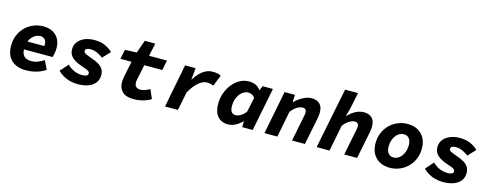

<svg xmlns="http://www.w3.org/2000/svg" viewBox="-24 -1409 5449 2132"><g transform="rotate(15 2700.0 -343.0)"><path d="M267 12Q203 12 152.5 -11.5Q102 -35 72.5 -84Q43 -133 43 -210Q43 -278 66.5 -333Q90 -388 130.5 -427.5Q171 -467 223.5 -488.5Q276 -510 333 -510Q431 -510 484.5 -455.5Q538 -401 538 -314Q538 -282 531.5 -251Q525 -220 521 -207H154L170 -301H437L396 -279Q398 -288 400 -297.5Q402 -307 402 -317Q402 -356 382 -376.5Q362 -397 329 -397Q308 -397 283.5 -386Q259 -375 238.5 -353Q218 -331 205 -297Q192 -263 192 -216Q192 -172 206.5 -147Q221 -122 246.5 -112Q272 -102 301 -102Q343 -102 378 -116Q413 -130 447 -152L495 -53Q451 -22 392.5 -5Q334 12 267 12Z M865 12Q818 12 775.5 0.5Q733 -11 698 -31.5Q663 -52 635 -80L716 -172Q756 -133 800.5 -115.5Q845 -98 889 -98Q921 -98 938.5 -107Q956 -116 956 -133Q956 -146 947.5 -155Q939 -164 919 -172.5Q899 -181 864 -192Q789 -216 748 -252.5Q707 -289 707 -346Q707 -400 737.5 -436.5Q768 -473 816.5 -491.5Q865 -510 922 -510Q996 -510 1047 -486.5Q1098 -463 1133 -428L1052 -342Q1022 -366 984 -383Q946 -400 905 -400Q879 -400 863 -391.5Q847 -383 847 -365Q847 -347 869 -335.5Q891 -324 948 -304Q992 -289 1025 -269.5Q1058 -250 1076.5 -222Q1095 -194 1095 -153Q1095 -97 1064.5 -60Q1034 -23 982 -5.5Q930 12 865 12Z M1510 12Q1419 12 1378 -29.5Q1337 -71 1337 -140Q1337 -155 1339.5 -170Q1342 -185 1345 -205L1381 -383H1253L1276 -492L1411 -498L1463 -646H1584L1552 -498H1758L1735 -383H1528L1492 -212Q1489 -199 1488.5 -191Q1488 -183 1488 -175Q1488 -139 1507 -124Q1526 -109 1555 -109Q1585 -109 1613 -120.5Q1641 -132 1662 -145L1707 -41Q1674 -19 1621 -3.5Q1568 12 1510 12Z M1869 0 1966 -499 2087 -498 2074 -367H2078Q2104 -411 2137 -443.5Q2170 -476 2206.5 -493Q2243 -510 2280 -510Q2313 -510 2339 -504.5Q2365 -499 2378 -489L2326 -361Q2310 -370 2291 -374Q2272 -378 2251 -378Q2203 -378 2153 -334Q2103 -290 2060 -213L2017 0Z M2593 12Q2519 12 2475 -38Q2431 -88 2431 -181Q2431 -249 2453 -309Q2475 -369 2512.5 -414Q2550 -459 2597.5 -484.5Q2645 -510 2698 -510Q2746 -510 2780.5 -493Q2815 -476 2832 -446H2836L2857 -498H2976L2877 0H2756L2757 -67H2753Q2719 -30 2676.5 -9Q2634 12 2593 12ZM2649 -109Q2675 -109 2706.5 -126.5Q2738 -144 2765 -182L2800 -346Q2788 -369 2765.5 -379Q2743 -389 2725 -389Q2697 -389 2672 -375Q2647 -361 2627.5 -335.5Q2608 -310 2596.5 -275.5Q2585 -241 2585 -200Q2585 -152 2602.5 -130.5Q2620 -109 2649 -109Z M3012 0 3110 -498H3229L3225 -415H3229Q3253 -439 3284.5 -460.5Q3316 -482 3350 -496Q3384 -510 3418 -510Q3480 -510 3513.5 -477.5Q3547 -445 3547 -381Q3547 -365 3545 -346Q3543 -327 3539 -308L3477 0H3329L3387 -290Q3390 -305 3392 -316.5Q3394 -328 3394 -338Q3394 -361 3382.5 -372.5Q3371 -384 3348 -384Q3320 -384 3285.5 -363Q3251 -342 3219 -300L3160 0Z M3612 0 3752 -698H3901L3860 -503L3836 -419H3840Q3864 -445 3893 -465.5Q3922 -486 3954 -498Q3986 -510 4018 -510Q4080 -510 4113.5 -477.5Q4147 -445 4147 -381Q4147 -365 4145 -346Q4143 -327 4139 -308L4077 0H3929L3987 -290Q3990 -305 3992 -316.5Q3994 -328 3994 -338Q3994 -361 3982.5 -372.5Q3971 -384 3948 -384Q3920 -384 3885.5 -363Q3851 -342 3819 -300L3760 0Z M4455 12Q4386 12 4336 -15.5Q4286 -43 4259 -93Q4232 -143 4232 -210Q4232 -278 4256 -333.5Q4280 -389 4321 -428.5Q4362 -468 4414.5 -489Q4467 -510 4523 -510Q4592 -510 4641.5 -482.5Q4691 -455 4718 -405Q4745 -355 4745 -288Q4745 -220 4721.5 -165Q4698 -110 4657 -70Q4616 -30 4563.5 -9Q4511 12 4455 12ZM4466 -109Q4491 -109 4514 -121.5Q4537 -134 4555 -157Q4573 -180 4584 -212.5Q4595 -245 4595 -283Q4595 -335 4572.5 -362Q4550 -389 4511 -389Q4487 -389 4463.5 -376.5Q4440 -364 4422 -341Q4404 -318 4393 -286Q4382 -254 4382 -215Q4382 -163 4405 -136Q4428 -109 4466 -109Z M5065 12Q5018 12 4975.5 0.5Q4933 -11 4898 -31.5Q4863 -52 4835 -80L4916 -172Q4956 -133 5000.5 -115.5Q5045 -98 5089 -98Q5121 -98 5138.5 -107Q5156 -116 5156 -133Q5156 -146 5147.5 -155Q5139 -164 5119 -172.5Q5099 -181 5064 -192Q4989 -216 4948 -252.5Q4907 -289 4907 -346Q4907 -400 4937.5 -436.5Q4968 -473 5016.5 -491.5Q5065 -510 5122 -510Q5196 -510 5247 -486.5Q5298 -463 5333 -428L5252 -342Q5222 -366 5184 -383Q5146 -400 5105 -400Q5079 -400 5063 -391.5Q5047 -383 5047 -365Q5047 -347 5069 -335.5Q5091 -324 5148 -304Q5192 -289 5225 -269.5Q5258 -250 5276.5 -222Q5295 -194 5295 -153Q5295 -97 5264.5 -60Q5234 -23 5182 -5.5Q5130 12 5065 12Z"/></g></svg>

Font: Source Code Pro ExtraBold
Style: Italic
Weight: 800
Italic angle: -11°
Monospace: yes
Designer: Paul D. Hunt, Teo Tuominen
Foundry: Adobe Systems Incorporated
Version: Version 1.016;hotconv 1.0.116;makeotfexe 2.5.65601